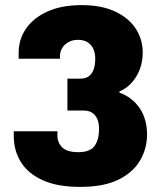

<svg xmlns="http://www.w3.org/2000/svg" viewBox="-20 -720 632 752"><path d="M294 12Q205 12 147.5 -14Q90 -40 62 -85Q34 -130 34 -186V-206H205V-188Q205 -161 224 -142.5Q243 -124 286 -124Q333 -124 350.5 -148.5Q368 -173 368 -215Q368 -239 360.5 -255Q353 -271 340 -279Q327 -287 308 -287H244V-412H296Q314 -412 326.5 -420.5Q339 -429 346 -446Q353 -463 353 -490Q353 -511 346 -527.5Q339 -544 324 -554Q309 -564 285 -564Q265 -564 249 -555.5Q233 -547 224 -532.5Q215 -518 215 -501V-490H53V-513Q53 -566 82 -608Q111 -650 166 -675Q221 -700 301 -700Q377 -700 430.5 -675Q484 -650 511.5 -608Q539 -566 539 -514Q539 -477 526.5 -446Q514 -415 493.5 -393.5Q473 -372 448 -362V-357Q498 -339 527 -296.5Q556 -254 556 -191Q555 -134 526.5 -88Q498 -42 441 -15Q384 12 294 12Z"/></svg>

Font: Archivo SemiCondensed Black
Style: Regular
Weight: 900
Width: 4
Designer: Hector Gatti
Foundry: Omnibus-Type
Version: Version 2.001